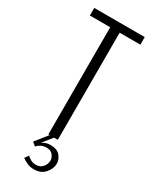

<svg xmlns="http://www.w3.org/2000/svg" viewBox="-205 -672 722 899"><g transform="rotate(30 155.5 -222.0)"><path d="M129 -579H19V-620H292V-579H180V0H129ZM151 176Q130 176 113 168Q96 160 86 152L101 131Q106 138 119.5 145.5Q133 153 148 153Q173 153 186 136.5Q199 120 199 102Q199 87 188 72.5Q177 58 153 58Q137 58 124 64.5Q111 71 103 81L84 65L136 0H160L118 52Q139 38 162 38Q199 38 215.5 57.5Q232 77 232 100Q232 126 211 151Q190 176 151 176Z"/></g></svg>

Font: Smooch Sans
Style: Regular
Weight: 400
Designer: Robert E. Leuschke
Foundry: Robert E. Leuschke
Version: Version 1.010; ttfautohint (v1.8.3)